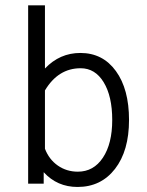

<svg xmlns="http://www.w3.org/2000/svg" viewBox="-20 -704 563 736"><path d="M87.9 -683.6H152.3V-441.4Q209 -501 288.1 -501Q374 -501 424.3 -431.6Q474.6 -362.3 474.6 -244.1Q474.6 -126 420.9 -56.6Q367.2 12.7 277.3 12.7Q199.2 12.7 147.5 -43.9V0H87.9ZM152.3 -133.8Q168 -92.8 201.7 -69.3Q235.4 -45.9 278.3 -45.9Q338.9 -45.9 374.5 -99.6Q410.2 -153.3 410.2 -244.1Q410.2 -335 377.4 -388.7Q344.7 -442.4 289.1 -442.4Q203.1 -442.4 152.3 -357.4Z"/></svg>

Font: Lohit Devanagari
Style: Regular
Weight: 400
Version: 2.95.4